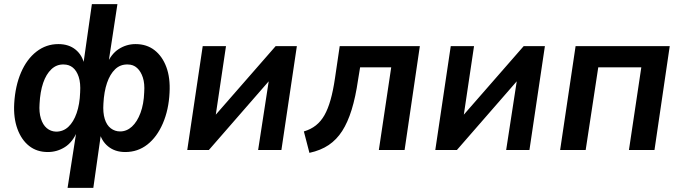

<svg xmlns="http://www.w3.org/2000/svg" viewBox="-20 -728 3309 932"><path d="M308 184 351 -91H355Q333 -38 295 -14Q257 10 212 10Q159 10 121.5 -19.5Q84 -49 64.5 -102.5Q45 -156 49 -226Q54 -311 82 -376Q110 -441 157 -477.5Q204 -514 263 -514Q314 -514 347 -487Q380 -460 390 -413H384L426 -708H550L505 -413H497Q519 -466 556.5 -490Q594 -514 638 -514Q692 -514 730 -484.5Q768 -455 787.5 -402.5Q807 -350 803 -278Q799 -195 770.5 -129Q742 -63 695.5 -26.5Q649 10 588 10Q538 10 504.5 -17.5Q471 -45 461 -92L472 -91L433 184ZM252 -89Q287 -89 312 -112.5Q337 -136 352 -179Q367 -222 369 -279Q372 -325 362 -355Q352 -385 333.5 -400Q315 -415 289 -415Q255 -416 229.5 -392Q204 -368 189.5 -325.5Q175 -283 172 -224Q169 -183 178.5 -152.5Q188 -122 207 -106Q226 -90 252 -89ZM563 -90Q595 -90 620.5 -113.5Q646 -137 662 -180Q678 -223 680 -280Q683 -322 673.5 -351.5Q664 -381 645.5 -398Q627 -415 600 -415Q564 -416 539 -392Q514 -368 499.5 -325.5Q485 -283 482 -225Q479 -181 488.5 -150.5Q498 -120 518 -105Q538 -90 563 -90Z M889 0 964 -504H1077L1024 -148H1007L1318 -504H1421L1346 0H1233L1288 -357H1305L994 0Z M1482 14 1455 -90Q1489 -100 1513.5 -119.5Q1538 -139 1555 -169Q1572 -199 1584.5 -243Q1597 -287 1606 -348L1629 -504H2018L1944 0H1819L1879 -401H1728L1718 -340Q1706 -257 1687 -195.5Q1668 -134 1641 -92Q1614 -50 1575.5 -24Q1537 2 1482 14Z M2093 0 2168 -504H2281L2228 -148H2211L2522 -504H2625L2550 0H2437L2492 -357H2509L2198 0Z M2699 0 2774 -504H3231L3157 0H3033L3093 -401H2884L2823 0Z"/></svg>

Font: Nunitoga
Style: Bold Italic
Weight: 700
Italic angle: -9°
Designer: Vernon Adams
Foundry: Vernon Adams
Version: Version 1.0